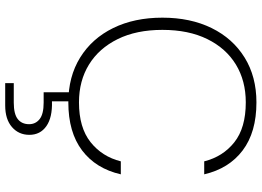

<svg xmlns="http://www.w3.org/2000/svg" viewBox="-154 -598 1007 739"><g transform="rotate(90 349.5 -228.5)"><path d="M374 12Q275 12 201.5 -33.5Q128 -79 88 -160.5Q48 -242 48 -350Q48 -458 88 -539.5Q128 -621 201.5 -666.5Q275 -712 374 -712Q489 -712 559 -659Q629 -606 651 -511H601Q583 -583 527.5 -627Q472 -671 374 -671Q291 -671 228.5 -633Q166 -595 130.5 -523Q95 -451 95 -350Q95 -250 130.5 -178Q166 -106 228.5 -67.5Q291 -29 374 -29Q471 -29 527 -73.5Q583 -118 601 -190H651Q629 -94 559 -41Q489 12 374 12ZM300 255V222H375Q419 222 438.5 206.5Q458 191 458 163Q458 138 438.5 122.5Q419 107 375 107H335V-7H370V75Q432 73 465.5 96.5Q499 120 499 162Q499 203 469 229Q439 255 386 255Z"/></g></svg>

Font: DM Sans ExtraLight
Style: Regular
Weight: 200
Designer: Colophon Foundry, Jonny Pinhorn
Foundry: Colophon Foundry
Version: Version 4.004; ttfautohint (v1.8.4.7-5d5b)